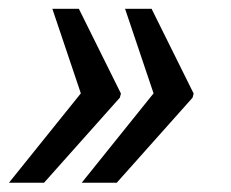

<svg xmlns="http://www.w3.org/2000/svg" viewBox="-22 -482 514 428"><path d="M153.8 -462.4 247.6 -273.4 245.1 -264.2 76.2 -74.7H-2L158.2 -273.9L94.7 -462.4ZM315.9 -462.4 409.7 -273.4 407.2 -264.2 238.3 -74.7H160.2L320.3 -273.9L256.8 -462.4Z"/></svg>

Font: Ufes Sans
Style: Italic
Weight: 400
Designer: Ricardo Esteves & Filipe Motta
Foundry: ProDesignUfes - Ricardo Esteves, Filipe Motta
Version: Version 2.0